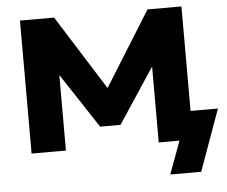

<svg xmlns="http://www.w3.org/2000/svg" viewBox="-58 -772 1201 1014"><g transform="rotate(-5 542.5 -265.5)"><path d="M804 174 868 0H758V-466L792 -454L565 -110H457L232 -452L266 -464V0H84V-705H265L547 -257H481L760 -705H940V-151H1085L968 174Z"/></g></svg>

Font: Nunito Sans 10pt SemiExpanded Black
Style: Regular
Weight: 900
Width: 6
Designer: Vernon Adams
Foundry: Vernon Adams
Version: Version 3.101;gftools[0.9.27]